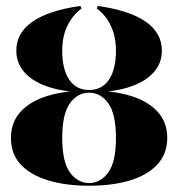

<svg xmlns="http://www.w3.org/2000/svg" viewBox="-20 -602 588 634"><path d="M274.2 11.3Q196.8 11.3 138.7 -6.5Q80.6 -24.2 48.4 -58.9Q16.1 -93.5 16.1 -146.8Q16.1 -198.4 48.4 -233.5Q80.6 -268.5 138.7 -285.9Q196.8 -303.2 274.2 -303.2Q352.4 -303.2 410.1 -285.9Q467.7 -268.5 500 -233.5Q532.3 -198.4 532.3 -146.8Q532.3 -94.4 500 -59.3Q467.7 -24.2 410.1 -6.5Q352.4 11.3 274.2 11.3ZM274.2 2.4Q312.1 2.4 337.5 -32.7Q362.9 -67.7 362.9 -146Q362.9 -225.8 337.5 -260.9Q312.1 -296 274.2 -296Q236.3 -296 210.9 -260.9Q185.5 -225.8 185.5 -146.8Q185.5 -67.7 210.9 -32.7Q236.3 2.4 274.2 2.4ZM274.2 -296.8Q199.2 -296.8 145.6 -313.3Q91.9 -329.8 62.9 -360.9Q33.9 -391.9 33.9 -434.7Q33.9 -493.5 87.5 -530.6Q141.1 -567.7 245.2 -582.3L249.2 -574.2Q228.2 -558.1 214.1 -537.1Q200 -516.1 192.7 -491.1Q185.5 -466.1 185.5 -434.7Q185.5 -373.4 208.5 -339.1Q231.5 -304.8 274.2 -304.8Q316.9 -304.8 339.9 -339.1Q362.9 -373.4 362.9 -434.7Q362.9 -466.1 355.6 -491.1Q348.4 -516.1 334.7 -537.1Q321 -558.1 299.2 -574.2L303.2 -582.3Q407.3 -567.7 460.9 -530.6Q514.5 -493.5 514.5 -434.7Q514.5 -391.9 485.5 -360.9Q456.5 -329.8 402.8 -313.3Q349.2 -296.8 274.2 -296.8Z"/></svg>

Font: Playfair 144pt SemiCondensed Black
Style: Regular
Weight: 900
Width: 4
Designer: Claus Eggers Sørensen
Foundry: Claus Eggers Sørensen
Version: Version 2.203